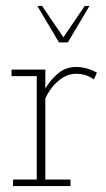

<svg xmlns="http://www.w3.org/2000/svg" viewBox="-20 -628 357 648"><path d="M24 0V-22H104V-371H19V-393H133V-329Q149 -356 171 -376Q199 -402 237 -402Q272 -402 307 -383L297 -360Q281 -371 267 -375Q253 -379 237 -379Q205 -379 177 -355Q149 -331 133 -296V-22H218V0ZM179 -485 106 -608H122L194 -502L266 -608H282L209 -485Z"/></svg>

Font: Rokkitt SemiBold Thin
Style: Regular
Weight: 250
Version: Version 3.103